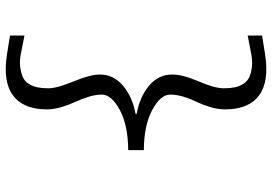

<svg xmlns="http://www.w3.org/2000/svg" viewBox="-154 -598 909 640"><g transform="rotate(-90 300.0 -277.5)"><path d="M440.9 151.9Q349.1 166.5 302.5 132.1Q255.9 97.7 255.9 19Q255.9 -5.4 263.7 -31Q271.5 -56.6 280.5 -75Q289.6 -93.3 297.4 -117.4Q305.2 -141.6 305.2 -164.1Q305.2 -196.3 254.2 -223.9Q203.1 -251.5 120.1 -252V-304.2Q203.1 -304.7 254.2 -332.3Q305.2 -359.9 305.2 -392.1Q305.2 -413.1 297.4 -437.7Q289.6 -462.4 280.5 -481.4Q271.5 -500.5 263.7 -526.4Q255.9 -552.2 255.9 -575.2Q255.9 -653.8 302.5 -688.2Q349.1 -722.7 440.9 -708L502 -698.2V-649.9L450.2 -660.2Q420.4 -667 398.9 -664.3Q377.4 -661.6 363.3 -655.3Q349.1 -648.9 340.8 -635.3Q332.5 -621.6 329.3 -606Q326.2 -590.3 326.2 -569.8Q326.2 -542 349.1 -486.3Q372.1 -430.7 372.1 -398.9Q372.1 -352.5 334.2 -321Q296.4 -289.6 241.2 -279.8V-275.9Q296.9 -266.1 334.5 -234.9Q372.1 -203.6 372.1 -157.2Q372.1 -122.6 349.1 -69.1Q326.2 -15.6 326.2 14.2Q326.2 34.7 329.3 50.3Q332.5 65.9 340.8 79.3Q349.1 92.8 363.3 99.4Q377.4 106 398.9 108.4Q420.4 110.8 450.2 104L502 94.2V142.1Z"/></g></svg>

Font: Office Code Pro D
Style: Regular
Weight: 400
Designer: Nathan Rutzky & Paul D. Hunt
Foundry: Adobe Systems Incorporated
Version: Version 1.004;PS 001.004;hotconv 1.0.70;makeotf.lib2.5.58329